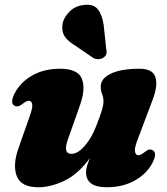

<svg xmlns="http://www.w3.org/2000/svg" viewBox="-20 -775 704 810"><path d="M623.5 -141.5Q645 -130.5 623.5 -88.5Q599.5 -42 548.8 -13.5Q498 15 429.5 15Q343 15 343 -49Q343 -62 347.8 -77Q352.5 -92 359.5 -108.5Q309.5 -40 251.5 -12.5Q193.5 15 142 15Q69.5 15 51 -31.5Q32.5 -78 58 -150L107 -289.5Q119 -323.5 115.5 -336.8Q112 -350 102 -350Q92.5 -350 77 -338Q65 -328.5 57.2 -326.8Q49.5 -325 42 -328.5Q20.5 -339.5 42 -381.5Q66 -428 115.8 -456.5Q165.5 -485 233 -485Q309 -485 325.5 -442.5Q342 -400 317.5 -331.5L268.5 -192.5Q243 -126 281.5 -126Q308 -126 337.2 -159.2Q366.5 -192.5 387 -246Q401 -282 408.8 -306.8Q416.5 -331.5 416.5 -347.5Q416.5 -364 410.8 -378Q405 -392 405 -410Q405 -444 448 -464.5Q491 -485 568.5 -485Q623.5 -485 635.2 -450.5Q647 -416 625 -357L558.5 -180.5Q546 -147 549.8 -133.5Q553.5 -120 563.5 -120Q573 -120 588.5 -132Q600.5 -142 608.2 -143.8Q616 -145.5 623.5 -141.5ZM417.5 -668.5 428 -569Q430.5 -559 429.2 -549.8Q428 -540.5 417.5 -532.5Q408.5 -526 396.5 -525.5Q384.5 -525 375 -529.5L299.5 -581Q267.5 -600 253.5 -620.8Q239.5 -641.5 243.5 -672Q247.5 -699.5 272 -724.8Q296.5 -750 334 -754Q374.5 -759.5 393 -735.5Q411.5 -711.5 417.5 -668.5Z"/></svg>

Font: Fraunces 9pt S000 Black
Style: Italic
Weight: 900
Italic angle: -16°
Version: Version 1.000; ttfautohint (v1.8.3)